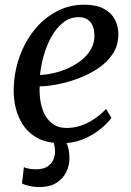

<svg xmlns="http://www.w3.org/2000/svg" viewBox="-20 -586 546 799"><path d="M142.5 192.5Q122 192.5 102 188Q82 183.5 71.5 177L79.5 109.5Q86 113 100 115.8Q114 118.5 129.5 118.5Q159.5 118.5 176.8 107.5Q194 96.5 201.2 80Q208.5 63.5 209 47.5Q209 35.5 207.5 25.8Q206 16 204 8.5Q158 3 126 -17.2Q94 -37.5 74.2 -68.5Q54.5 -99.5 45.5 -136.5Q36.5 -173.5 37 -211.5Q38 -283.5 60.5 -347.5Q83 -411.5 122.5 -460.8Q162 -510 215 -538.2Q268 -566.5 330 -566.5Q379 -566.5 410.2 -550.5Q441.5 -534.5 456.8 -507Q472 -479.5 472.5 -445.5Q473 -398.5 450 -363Q427 -327.5 389 -302Q351 -276.5 307 -260Q263 -243.5 220 -235.2Q177 -227 145 -226.5Q143.5 -195 148.5 -164.2Q153.5 -133.5 166.8 -108.5Q180 -83.5 202.2 -68.5Q224.5 -53.5 257.5 -53.5Q288 -53.5 316.8 -63.2Q345.5 -73 372.2 -91Q399 -109 421.5 -133L443.5 -95.5Q430.5 -76.5 404 -53.8Q377.5 -31 340.5 -13Q303.5 5 257 9.5Q262.5 21.5 265.8 37.2Q269 53 269 72Q269 103.5 255.2 131Q241.5 158.5 213.8 175.5Q186 192.5 142.5 192.5ZM146.5 -274Q174.5 -275 206 -282.5Q237.5 -290 267.2 -303.8Q297 -317.5 321 -337.2Q345 -357 359 -382Q373 -407 373 -437.5Q372.5 -476 355.2 -495.2Q338 -514.5 307.5 -514.5Q270.5 -514.5 242 -491.5Q213.5 -468.5 193.5 -432.2Q173.5 -396 161.8 -354Q150 -312 146.5 -274Z"/></svg>

Font: Merriweather 24pt
Style: Italic
Weight: 400
Italic angle: -7.8°
Designer: Eben Sorkin
Foundry: Eben Sorkin
Version: Version 2.101